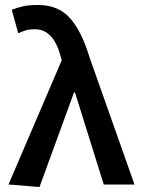

<svg xmlns="http://www.w3.org/2000/svg" viewBox="-20 -738 564 768"><path d="M138 10 14 0 227 -497 222 -515Q193 -621 120 -621Q98 -621 83 -616.5Q68 -612 53 -605L27 -699Q48 -707 71 -712.5Q94 -718 133 -718Q212 -718 259 -666.5Q306 -615 338 -509L518 0H395L280 -368H276Z"/></svg>

Font: Processing Sans Pro Semibold
Style: Regular
Weight: 600
Designer: Paul D. Hunt
Foundry: Adobe Systems Incorporated
Version: Version 2.020;PS 2.000;hotconv 1.0.86;makeotf.lib2.5.63406